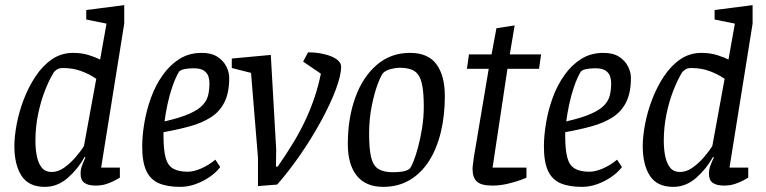

<svg xmlns="http://www.w3.org/2000/svg" viewBox="-20 -719 2985 748"><path d="M155 9Q92 9 64 -34Q36 -77 36 -150Q36 -187 45 -235Q54 -283 72.5 -331.5Q91 -380 118.5 -421.5Q146 -463 182.5 -488Q219 -513 265 -513Q299 -513 327 -504Q355 -495 370 -487L395 -627L316 -643V-680L464 -699V-627L374 -66H447V-27Q444 -25 430.5 -17.5Q417 -10 397 -3Q377 4 353 4Q324 4 309 -6.5Q294 -17 294 -42Q294 -58 298.5 -71Q303 -84 313 -106L310 -108Q284 -61 244 -26Q204 9 155 9ZM181 -49Q206 -49 229.5 -65.5Q253 -82 273.5 -105.5Q294 -129 307 -150L355 -412Q329 -430 296.5 -442Q264 -454 225 -454Q210 -454 201.5 -448Q193 -442 190 -438Q172 -409 155.5 -367Q139 -325 128.5 -274.5Q118 -224 118 -170Q118 -136 124 -108.5Q130 -81 143.5 -65Q157 -49 181 -49Z M682 9Q632 9 599 -5Q566 -19 550 -53.5Q534 -88 534 -148Q534 -191 542.5 -241Q551 -291 568.5 -339Q586 -387 614 -426.5Q642 -466 679.5 -489.5Q717 -513 766 -513Q804 -513 827.5 -497.5Q851 -482 862 -459.5Q873 -437 873 -416Q873 -358 854.5 -321Q836 -284 801.5 -262Q767 -240 720 -227Q673 -214 617 -204V-190Q617 -136 625 -105.5Q633 -75 654 -62.5Q675 -50 711 -50Q735 -50 764.5 -63Q794 -76 819 -97L838 -68Q821 -46 795 -28.5Q769 -11 740 -1Q711 9 682 9ZM621 -246Q682 -260 717 -275.5Q752 -291 769 -309Q786 -327 791 -348.5Q796 -370 796 -395Q796 -408 792 -421Q788 -434 775 -443.5Q762 -453 734 -453Q713 -453 697.5 -449.5Q682 -446 677 -439Q663 -415 651.5 -381.5Q640 -348 632.5 -312.5Q625 -277 621 -246Z M985 6V-105L958 -435L883 -454V-491L1035 -505L1056 -136L1055 -70H1062Q1096 -119 1123.5 -164.5Q1151 -210 1171.5 -254.5Q1192 -299 1206.5 -343Q1221 -387 1230 -432L1161 -479L1180 -515Q1208 -515 1231.5 -510.5Q1255 -506 1272.5 -498.5Q1290 -491 1299.5 -481Q1309 -471 1309 -459Q1309 -426 1288.5 -371Q1268 -316 1232.5 -250.5Q1197 -185 1152.5 -120Q1108 -55 1060 0Z M1473 9Q1405 9 1370 -34.5Q1335 -78 1335 -158Q1335 -258 1364 -338.5Q1393 -419 1447.5 -466Q1502 -513 1577 -513Q1648 -513 1680.5 -468.5Q1713 -424 1713 -344Q1713 -269 1697.5 -204.5Q1682 -140 1651.5 -92Q1621 -44 1576 -17.5Q1531 9 1473 9ZM1511 -48Q1528 -48 1546.5 -50.5Q1565 -53 1576 -62Q1582 -68 1591 -90.5Q1600 -113 1609 -146.5Q1618 -180 1624.5 -221Q1631 -262 1631 -304Q1631 -363 1623 -395.5Q1615 -428 1595.5 -441.5Q1576 -455 1538 -455Q1521 -455 1502.5 -450Q1484 -445 1474 -436Q1466 -429 1452.5 -394Q1439 -359 1428.5 -307.5Q1418 -256 1418 -199Q1418 -138 1426 -105.5Q1434 -73 1454.5 -60.5Q1475 -48 1511 -48Z M1898 4Q1855 4 1838 -11.5Q1821 -27 1821 -61Q1821 -69 1823 -82.5Q1825 -96 1826 -106L1884 -451H1799L1807 -507H1895L1914 -609L1985 -620L1966 -507H2088L2080 -451H1957L1899 -66H2031V-27Q2028 -25 2007.5 -17.5Q1987 -10 1957.5 -3Q1928 4 1898 4Z M2247 9Q2197 9 2164 -5Q2131 -19 2115 -53.5Q2099 -88 2099 -148Q2099 -191 2107.5 -241Q2116 -291 2133.5 -339Q2151 -387 2179 -426.5Q2207 -466 2244.5 -489.5Q2282 -513 2331 -513Q2369 -513 2392.5 -497.5Q2416 -482 2427 -459.5Q2438 -437 2438 -416Q2438 -358 2419.5 -321Q2401 -284 2366.5 -262Q2332 -240 2285 -227Q2238 -214 2182 -204V-190Q2182 -136 2190 -105.5Q2198 -75 2219 -62.5Q2240 -50 2276 -50Q2300 -50 2329.5 -63Q2359 -76 2384 -97L2403 -68Q2386 -46 2360 -28.5Q2334 -11 2305 -1Q2276 9 2247 9ZM2186 -246Q2247 -260 2282 -275.5Q2317 -291 2334 -309Q2351 -327 2356 -348.5Q2361 -370 2361 -395Q2361 -408 2357 -421Q2353 -434 2340 -443.5Q2327 -453 2299 -453Q2278 -453 2262.5 -449.5Q2247 -446 2242 -439Q2228 -415 2216.5 -381.5Q2205 -348 2197.5 -312.5Q2190 -277 2186 -246Z M2603 9Q2540 9 2512 -34Q2484 -77 2484 -150Q2484 -187 2493 -235Q2502 -283 2520.5 -331.5Q2539 -380 2566.5 -421.5Q2594 -463 2630.5 -488Q2667 -513 2713 -513Q2747 -513 2775 -504Q2803 -495 2818 -487L2843 -627L2764 -643V-680L2912 -699V-627L2822 -66H2895V-27Q2892 -25 2878.5 -17.5Q2865 -10 2845 -3Q2825 4 2801 4Q2772 4 2757 -6.5Q2742 -17 2742 -42Q2742 -58 2746.5 -71Q2751 -84 2761 -106L2758 -108Q2732 -61 2692 -26Q2652 9 2603 9ZM2629 -49Q2654 -49 2677.5 -65.5Q2701 -82 2721.5 -105.5Q2742 -129 2755 -150L2803 -412Q2777 -430 2744.5 -442Q2712 -454 2673 -454Q2658 -454 2649.5 -448Q2641 -442 2638 -438Q2620 -409 2603.5 -367Q2587 -325 2576.5 -274.5Q2566 -224 2566 -170Q2566 -136 2572 -108.5Q2578 -81 2591.5 -65Q2605 -49 2629 -49Z"/></svg>

Font: Faustina
Style: Italic
Weight: 400
Italic angle: -8°
Designer: Alfonso Garcia
Foundry: http://www.omnibus-type.com
Version: Version 1.200